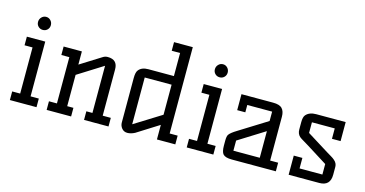

<svg xmlns="http://www.w3.org/2000/svg" viewBox="-78 -1102 2783 1463"><g transform="rotate(15 1313.5 -370.0)"><path d="M195 -68H260V0H50V-68H113V-432H50V-500H195ZM154 -684Q175 -684 189.5 -668.5Q204 -653 204 -631.5Q204 -610 189.5 -595.5Q175 -581 153.5 -581Q132 -581 117.5 -595.5Q103 -610 103 -631.5Q103 -653 118 -668.5Q133 -684 154 -684Z M686 -510Q764 -510 764 -433V-68H828V0H635V-68H683V-440L484 -315V-68H533V0H340V-68H403V-433H340V-500H484V-396L650 -500Q666 -510 686 -510Z M1355 -69V0H1210V-115L1037 -6Q1006 10 978.5 10Q951 10 934.5 -10Q918 -30 918 -56V-406Q918 -452 932 -469Q956 -500 1008 -500H1210V-682H1144V-750H1292V-69ZM1210 -432H998V-63L1210 -195Z M1590 -68H1655V0H1445V-68H1508V-432H1445V-500H1590ZM1549 -684Q1570 -684 1584.5 -668.5Q1599 -653 1599 -631.5Q1599 -610 1584.5 -595.5Q1570 -581 1548.5 -581Q1527 -581 1512.5 -595.5Q1498 -610 1498 -631.5Q1498 -653 1513 -668.5Q1528 -684 1549 -684Z M2148 -68V0H1800Q1749 0 1731 -20Q1715 -38 1715 -88V-125Q1715 -161 1724 -174Q1737 -193 1783 -221L2003 -358V-432H1807V-374H1743V-500H1993Q2044 -500 2064.5 -478Q2085 -456 2085 -414V-68ZM2003 -278 1795 -148V-68H2003Z M2577 -88Q2577 0 2491 0H2249V-151H2317V-68H2497V-151L2333 -254Q2308 -270 2290 -280Q2272 -290 2260 -300Q2238 -320 2238 -354V-411Q2238 -453 2252 -469Q2279 -500 2332 -500H2565V-350H2497V-432H2317V-348L2487 -242Q2508 -229 2524.5 -219.5Q2541 -210 2552 -200Q2577 -179 2577 -150Z"/></g></svg>

Font: Kelly Slab
Style: Regular
Weight: 400
Designer: Denis Masharov
Foundry: Denis Masharov
Version: Version 1.001